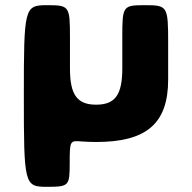

<svg xmlns="http://www.w3.org/2000/svg" viewBox="-20 -533 740 741"><path d="M161 -513C74 -513 72 -503 72 -163C72 178 74 188 160 188C246 188 249 185 249 97C249 9 250 9 296 13C313 14 331 15 351 15C543 15 629 -54 629 -226V-370C629 -509 626 -513 540 -513C454 -513 452 -510 452 -391V-269C452 -168 425 -129 351 -129C277 -129 250 -168 250 -269V-391C250 -510 247 -513 161 -513Z"/></svg>

Font: Hussar Print
Style: Bold
Weight: 700
Foundry: Cannot Into Space Fonts
Version: Version 2.00